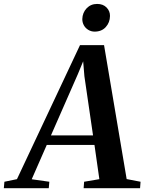

<svg xmlns="http://www.w3.org/2000/svg" viewBox="-93 -982 754 1002"><path d="M-73 0 -70 -33.5 -4.5 -47 324.5 -746.5H450L568 -47.5L640.5 -33.5L638 0H343.5L346 -33.5L425.5 -47L400 -225.5H151L72.5 -46.5L164.5 -33.5L161.5 0ZM173 -275.5H392.5L347.5 -584L341 -662L313.5 -595.5ZM401 -817Q383 -817 368 -826Q353 -835 344.8 -849.8Q336.5 -864.5 336.5 -882.5Q337.5 -916 359.2 -938.8Q381 -961.5 414 -961.5Q445 -961.5 463.2 -942.8Q481.5 -924 481 -898.5Q480.5 -864.5 459 -840.8Q437.5 -817 401 -817Z"/></svg>

Font: Merriweather 72pt SemiBold
Style: Italic
Weight: 600
Italic angle: -7.8°
Version: Version 2.101